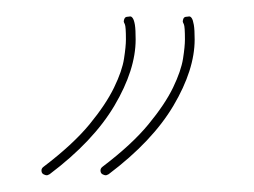

<svg xmlns="http://www.w3.org/2000/svg" viewBox="-20 -539 305 231"><path d="M36.5 -328.1Q34.5 -328.1 32.2 -329.4Q29.9 -330.7 29.9 -334Q29.9 -336.6 32.6 -338.5Q67.7 -365.2 87.6 -389.3Q107.4 -413.4 117.2 -433.6Q127 -453.8 129.2 -468.4Q131.5 -483.1 131.5 -491.5Q131.5 -507.2 130.2 -509.8Q128.9 -512.4 128.9 -513Q128.9 -515 129.9 -516.9Q130.9 -518.9 134.1 -518.9Q134.8 -518.9 136.4 -519.2Q138 -519.5 139.6 -517.3Q141.3 -515 142.3 -509.1Q143.2 -503.3 143.2 -491.5Q143.2 -455.1 117.8 -412.1Q92.4 -369.1 39.7 -329.4Q37.1 -328.1 36.5 -328.1ZM107.4 -328.1Q105.5 -328.1 103.2 -329.4Q100.9 -330.7 100.9 -334Q100.9 -336.6 103.5 -338.5Q138.7 -365.2 158.5 -389.3Q178.4 -413.4 188.2 -433.6Q197.9 -453.8 200.2 -468.4Q202.5 -483.1 202.5 -491.5Q202.5 -507.2 201.2 -509.8Q199.9 -512.4 199.9 -513Q199.9 -515 200.8 -516.9Q201.8 -518.9 205.1 -518.9Q205.7 -518.9 207.4 -519.2Q209 -519.5 210.6 -517.3Q212.2 -515 213.2 -509.1Q214.2 -503.3 214.2 -491.5Q214.2 -455.1 188.8 -412.1Q163.4 -369.1 110.7 -329.4Q108.1 -328.1 107.4 -328.1Z"/></svg>

Font: League Script
Style: League Script
Weight: 400
Foundry: Haley Fiege
Version: Version 1.001